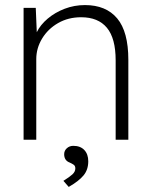

<svg xmlns="http://www.w3.org/2000/svg" viewBox="-20 -551 598 757"><path d="M73 0V-520H121L125 -424Q139 -453 168 -477.5Q197 -502 235 -516.5Q273 -531 315 -531Q398 -531 442 -478.5Q486 -426 486 -315V0H436V-313Q436 -400 401.5 -441.5Q367 -483 300 -483Q249 -483 209 -460Q169 -437 146 -399Q123 -361 123 -318V0ZM251 186 230 162Q254 147 265.5 136.5Q277 126 277 113Q277 103 270.5 98.5Q264 94 255 90Q233 82 233 57Q233 43 243.5 33.5Q254 24 269 24Q297 24 312.5 40.5Q328 57 328 85Q328 118 309.5 140.5Q291 163 251 186Z"/></svg>

Font: Lexend ExtraLight
Style: Regular
Weight: 200
Designer: Bonnie Shaver-Troup, Thomas Jockin
Foundry: Lexend
Version: Version 1.007; ttfautohint (v1.8.3)